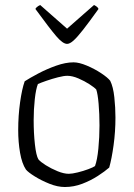

<svg xmlns="http://www.w3.org/2000/svg" viewBox="-20 -750 536 770"><path d="M240 0Q211 0 178.5 -13Q146 -26 119.5 -42.5Q93 -59 84 -70Q68 -94 60.5 -137Q53 -180 53 -228Q53 -286 60.5 -339.5Q68 -393 79 -424Q99 -437 133 -455Q167 -473 205 -486.5Q243 -500 275 -500Q297 -500 328 -487Q359 -474 385.5 -456.5Q412 -439 422 -426Q434 -402 438.5 -360Q443 -318 443 -279Q443 -222 435.5 -167.5Q428 -113 418 -78Q401 -63 372.5 -44.5Q344 -26 310 -13Q276 0 240 0ZM256 -53Q269 -53 291.5 -58.5Q314 -64 334 -71.5Q354 -79 361 -84Q370 -108 374.5 -154Q379 -200 379 -247Q379 -293 375.5 -333.5Q372 -374 366 -391Q359 -399 339 -412Q319 -425 294.5 -435.5Q270 -446 250 -446Q236 -446 212.5 -440Q189 -434 166 -426Q143 -418 132 -413Q124 -393 119.5 -352Q115 -311 115 -268Q115 -216 120 -171Q125 -126 134 -111Q142 -101 163.5 -87.5Q185 -74 210.5 -63.5Q236 -53 256 -53ZM249 -574Q232 -574 205.5 -605Q179 -636 122 -714Q125 -722 141 -730L249 -635L357 -730Q373 -722 375 -714Q337 -661 313.5 -631Q290 -601 275 -587.5Q260 -574 249 -574Z"/></svg>

Font: Texturina 72pt ExtraLight
Style: Regular
Weight: 200
Designer: Guillermo Torres Carreño
Foundry: Omnibus-Type
Version: Version 1.002; ttfautohint (v1.8.3)